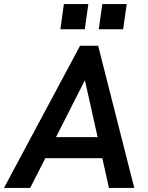

<svg xmlns="http://www.w3.org/2000/svg" viewBox="-44 -921 726 941"><path d="M-24.5 0H104L178 -145.5H457.5L490 0H614L437 -697H348.5ZM230.5 -249 372 -528 434.5 -249ZM252 -777.5H371.5L389 -901H269ZM440 -777.5H559.5L577 -901H457.5Z"/></svg>

Font: HK Grotesk SemiBold
Style: Italic
Weight: 600
Italic angle: -16°
Designer: Alfredo Marco Pradil
Foundry: Hanken Design Co.
Version: Version 3.001;FEAKit 1.0